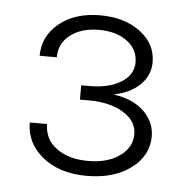

<svg xmlns="http://www.w3.org/2000/svg" viewBox="-38 -855 455 469"><g transform="rotate(5 189.5 -621.0)"><path d="M190.9 -424.8Q123.5 -424.8 82.3 -458.5Q41 -492.2 41 -542.5H83.5Q83.5 -505.4 113.3 -483.4Q143.1 -461.4 190.9 -461.4Q238.8 -461.4 268.3 -482.7Q297.9 -503.9 297.9 -536.1Q297.9 -568.8 264.6 -588.9Q231.4 -608.9 179.7 -608.9H158.2V-644H179.7Q226.1 -644 255.9 -662.4Q285.6 -680.7 285.6 -711.4Q285.6 -743.2 259 -762.9Q232.4 -782.7 189.9 -782.7Q147 -782.7 119.9 -762Q92.8 -741.2 92.8 -707H50.8Q50.8 -755.4 89.6 -786.9Q128.4 -818.4 189.9 -818.4Q249.5 -818.4 288.3 -789.3Q327.1 -760.3 327.1 -715.3Q327.1 -683.6 304 -660.4Q280.8 -637.2 240.2 -628.9V-628.4Q287.6 -621.6 314.2 -595.5Q340.8 -569.3 340.8 -534.7Q340.8 -487.3 299.1 -456.1Q257.3 -424.8 190.9 -424.8Z"/></g></svg>

Font: Inter Display ExtraLight
Style: Regular
Weight: 200
Designer: Rasmus Andersson
Foundry: rsms
Version: Version 4.000;git-a52131595